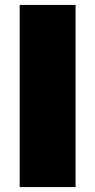

<svg xmlns="http://www.w3.org/2000/svg" viewBox="-20 -760 387 780"><path d="M60 0V-740H287V0Z"/></svg>

Font: Encode Sans Semi Expanded Black
Style: Regular
Weight: 900
Width: 6
Designer: Multiple Designers
Foundry: Impallari Type
Version: Version 2.000